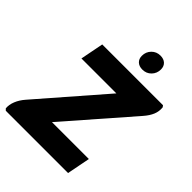

<svg xmlns="http://www.w3.org/2000/svg" viewBox="-264 -1065 1201 1201"><g transform="rotate(45 336.5 -464.0)"><path d="M135.7 -720H673.3L681.3 -709.2Q684.8 -676.5 672.4 -646.1Q660 -615.8 631.3 -583.2L203.2 -92.4L186.8 -154H583.3L553.3 0H2.5L-8.3 -10.8Q-11.1 -40.7 2 -73.5Q15.1 -106.3 41.7 -136.8L462 -620.4L485.6 -566H105.7ZM424.2 -786Q395.1 -786 378.1 -801.9Q361 -817.9 361 -845.2Q361 -880.3 384.6 -904.4Q408.2 -928.4 443 -928.4Q472.1 -928.4 489.2 -912.5Q506.2 -896.5 506.2 -869.2Q506.2 -834.1 482.8 -810Q459.3 -786 424.2 -786Z"/></g></svg>

Font: Kufam
Style: Italic
Weight: 400
Italic angle: -11°
Designer: Artur Schmal
Foundry: Original Type
Version: Version 1.301; ttfautohint (v1.8.3)